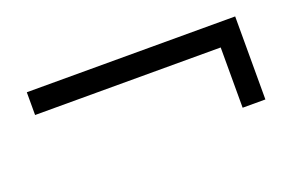

<svg xmlns="http://www.w3.org/2000/svg" viewBox="-43 -525 686 452"><g transform="rotate(-20 300.0 -299.0)"><path d="M562 -195H505V-346H40V-403H562Z"/></g></svg>

Font: Cinzel Bold(RUS BY LYAJKA)
Style: Regular
Weight: 700
Designer: Natanael Gama
Version: Version 1.001;PS 001.001;hotconv 1.0.56;makeotf.lib2.0.21325